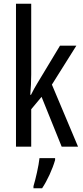

<svg xmlns="http://www.w3.org/2000/svg" viewBox="-20 -780 439 1021"><path d="M146 -383V-760H65V0H146V-199L201 -265L308 0H395L256 -330L386 -537H299L179 -338C167 -319 156 -298 145 -276H141C144 -311 146 -346 146 -383ZM273 71V61H190C186 101 169 174 158 210V221H204C231 181 259 120 273 71Z"/></svg>

Font: Noto Sans Arabic ExtCond
Style: Regular
Weight: 400
Width: 2
Designer: Monotype Design Team, Nadine Chahine, Nizar Qandah and Khaled Hosny
Foundry: Monotype Imaging Inc.
Version: Version 2.012